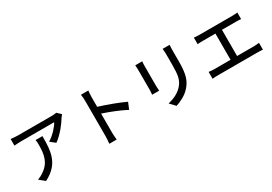

<svg xmlns="http://www.w3.org/2000/svg" viewBox="33 -1754 3934 2773"><g transform="rotate(-30 2000.0 -367.0)"><path d="M424 -543C429 -514 430 -490 430 -463C430 -297 407 -171 264 -79C232 -56 197 -40 168 -30L260 45C523 -90 538 -282 538 -543ZM879 -735C863 -731 818 -728 795 -728H236C197 -728 156 -732 119 -737V-626C162 -629 197 -632 236 -632H785C756 -575 668 -476 581 -425L664 -358C771 -434 866 -561 909 -634C917 -646 933 -665 942 -676Z M1857 -354C1757 -403 1566 -474 1434 -514V-670C1434 -705 1438 -749 1441 -782H1318C1324 -748 1327 -702 1327 -670V-92C1327 -53 1324 1 1319 36H1442C1437 0 1434 -61 1434 -92V-401C1544 -365 1706 -302 1812 -245Z M2210 -758C2212 -737 2214 -702 2214 -684V-349C2214 -320 2210 -285 2209 -268H2326C2324 -288 2322 -323 2322 -349V-684C2322 -712 2324 -737 2326 -758ZM2671 -766C2674 -740 2677 -710 2677 -674V-502C2677 -327 2664 -249 2594 -170C2533 -101 2447 -63 2352 -39L2435 48C2508 23 2609 -22 2674 -98C2748 -182 2784 -267 2784 -496V-674C2784 -710 2786 -740 2788 -766Z M3551 -139V-576H3778C3807 -576 3840 -575 3868 -572V-681C3841 -678 3809 -676 3778 -676H3231C3208 -676 3169 -678 3143 -681V-572C3168 -575 3209 -576 3231 -576H3442V-139H3173C3144 -139 3110 -141 3080 -146V-32C3112 -35 3144 -36 3173 -36H3833C3854 -36 3893 -35 3920 -32V-146C3894 -143 3865 -139 3833 -139Z"/></g></svg>

Font: Source Han Sans KR Medium
Style: Regular
Weight: 500
Designer: Ryoko NISHIZUKA (kana & ideographs); Paul D. Hunt (Latin, Greek & Cyrillic); Wenlong ZHANG (bopomofo); Sandoll Communica
Foundry: Adobe Systems Incorporated
Version: Version 1.001;PS 1.001;hotconv 1.0.78;makeotf.lib2.5.61930